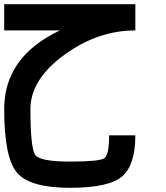

<svg xmlns="http://www.w3.org/2000/svg" viewBox="-20 -895 790 915"><path d="M125 -375Q125 -187.5 148.4 -156.2Q171.9 -125 312.5 -125Q453.1 -125 476.6 -140.6Q500 -156.2 500 -250H625Q625 -109.4 562.5 -54.7Q500 0 312.5 0Q125 0 62.5 -70.3Q0 -140.6 0 -375Q0 -625 265.6 -750H0V-875H625V-750Q445.3 -750 285.2 -632.8Q125 -515.6 125 -375Z"/></svg>

Font: CraftyPE
Style: Regular
Weight: 400
Designer: Erek Butcher
Foundry: Haunted Coop
Version: Version 0.018;April 4, 2024;FontCreator 15.0.0.2962 64-bit